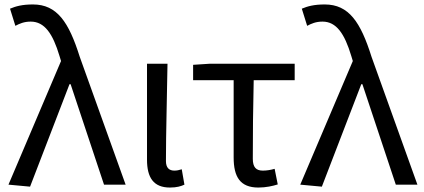

<svg xmlns="http://www.w3.org/2000/svg" viewBox="-20 -829 1902 862"><path d="M115 9 292 -451H297L447 0H544L338 -574C289 -730 236 -809 128 -809C80 -809 51 -801 25 -790L49 -713C68 -723 88 -732 118 -732C180 -732 217 -678 247 -578L254 -555L18 0Z M743 13C774 13 793 7 808 0L796 -69C784 -65 773 -63 763 -63C740 -63 725 -75 725 -106C725 -237 730 -396 732 -543H640V-112C640 -32 669 13 743 13Z M1140 13C1174 13 1205 6 1227 -1L1213 -71C1195 -66 1178 -63 1160 -63C1130 -63 1115 -78 1115 -116C1115 -226 1116 -346 1119 -469H1303V-543H924L847 -538V-469H1029V-122C1029 -35 1058 13 1140 13Z M1425 9 1602 -451H1607L1757 0H1854L1648 -574C1599 -730 1546 -809 1438 -809C1390 -809 1361 -801 1335 -790L1359 -713C1378 -723 1398 -732 1428 -732C1490 -732 1527 -678 1557 -578L1564 -555L1328 0Z"/></svg>

Font: ChiuKong Gothic CL
Style: Regular
Weight: 400
Designer: Ryoko NISHIZUKA 西塚涼子 (kana, bopomofo & ideographs); Paul D. Hunt (Latin, Greek & Cyrillic); Sandoll Communications 산돌커뮤니
Foundry: Adobe
Version: Version 1.300